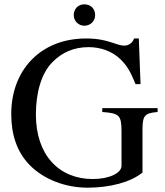

<svg xmlns="http://www.w3.org/2000/svg" viewBox="-20 -854 762 888"><path d="M709 -354H453V-336C532 -330 542 -322 542 -244V-87C542 -54 486 -26 409 -26C252 -26 146 -138 146 -324C146 -423 170 -514 223 -567C266 -611 321 -636 390 -636C446 -636 498 -617 536 -581C566 -552 582 -526 607 -465H630L622 -676H600C594 -657 576 -643 555 -643C545 -643 530 -646 511 -653C466 -668 432 -676 378 -676C281 -676 199 -645 139 -590C72 -529 32 -437 32 -327C32 -229 59 -152 115 -93C181 -24 283 14 385 14C488 14 584 -11 639 -56V-256C639 -321 651 -331 709 -336ZM420 -784C420 -812 401 -834 370 -834C340 -834 321 -811 321 -784C321 -757 343 -735 370 -735C397 -735 420 -755 420 -784Z"/></svg>

Font: XITS
Style: Regular
Weight: 400
Designer: MicroPress Inc., with final additions and corrections provided by Coen Hoffman, Elsevier (retired)
Version: Version 1.302